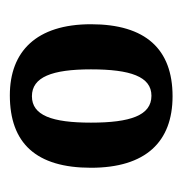

<svg xmlns="http://www.w3.org/2000/svg" viewBox="-10 -750 379 400"><g transform="rotate(-90 180.0 -549.5)"><path d="M180 -380C278 -380 330 -436 330 -550C330 -664 273 -719 182 -719C82 -719 31 -664 31 -550C31 -436 85 -380 180 -380ZM181 -424C140 -424 125 -468 125 -550C125 -631 140 -673 180 -673C220 -673 236 -631 236 -550C236 -468 221 -424 181 -424Z"/></g></svg>

Font: Noto Serif Myanmar ExtraCondensed
Style: Bold
Weight: 700
Width: 2
Designer: Ben Mitchell and the Monotype Design Team
Foundry: Monotype Imaging Inc.
Version: Version 2.106